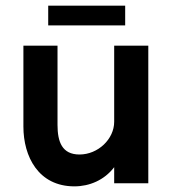

<svg xmlns="http://www.w3.org/2000/svg" viewBox="-20 -650 616 681"><path d="M151 -560H424V-630H151ZM244 11C297 11 350 -11 385 -57V0H506V-488H385V-218C385 -157 328 -102 262 -102C200 -102 184 -147 184 -207V-488H63V-201C63 -95 116 11 244 11Z"/></svg>

Font: FREAK Grotesk
Style: Bold
Weight: 700
Designer: La Scuola Open Source
Foundry: La Scuola Open Source
Version: Version 1.000;PS 1.0;hotconv 1.0.72;makeotf.lib2.5.5900